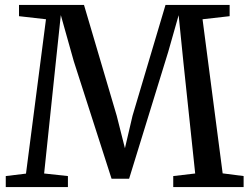

<svg xmlns="http://www.w3.org/2000/svg" viewBox="-20 -763 1017 783"><path d="M86 -55 167.5 -684.5 57.5 -697V-743H322.5L456 -291L489.5 -158.5L520.5 -291L655 -743H916.5V-697L806 -684.5L888 -56L973.5 -45V0H686.5V-45L776 -55.5L728 -508.5L708.5 -701L666 -551.5L506.5 -34H435L281 -513L228 -701.5L207.5 -508.5L160 -55.5L257 -45V0H3.5V-45Z"/></svg>

Font: Merriweather 36pt
Style: Regular
Weight: 400
Designer: Eben Sorkin
Foundry: Eben Sorkin
Version: Version 2.100